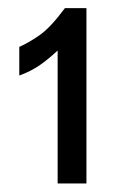

<svg xmlns="http://www.w3.org/2000/svg" viewBox="-20 -793 283 462"><path d="M118.7 -351.6V-671.4Q96.2 -650.4 75 -635.7Q53.7 -621.1 26.4 -611.3V-680.2Q47.9 -689.5 74.5 -707.8Q101.1 -726.1 136.2 -773.4H188V-351.6Z"/></svg>

Font: Schibsted Grotesk
Style: Regular
Weight: 400
Designer: Bakken & Baeck AS, Henrik Kongsvoll
Foundry: Schibsted ASA
Version: Version 1.100; ttfautohint (v1.8.4.7-5d5b);gftools[0.9.25]